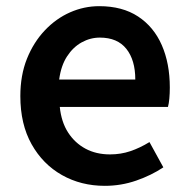

<svg xmlns="http://www.w3.org/2000/svg" viewBox="-20 -589 613 623"><path d="M320 14Q243 14 181 -21Q119 -56 82.5 -121Q46 -186 46 -277Q46 -345 67.5 -398.5Q89 -452 125.5 -490.5Q162 -529 207.5 -549Q253 -569 302 -569Q377 -569 428 -535.5Q479 -502 505 -442.5Q531 -383 531 -305Q531 -286 529.5 -269.5Q528 -253 525 -242H174Q179 -193 201 -159Q223 -125 257.5 -106.5Q292 -88 337 -88Q372 -88 403 -98.5Q434 -109 465 -128L510 -46Q471 -20 422 -3Q373 14 320 14ZM172 -331H419Q419 -394 390 -430.5Q361 -467 304 -467Q273 -467 245 -451.5Q217 -436 197.5 -406Q178 -376 172 -331Z"/></svg>

Font: Noto Sans SC SemiBold
Style: Regular
Weight: 600
Designer: Ryoko NISHIZUKA 西塚涼子 (kana, bopomofo & ideographs); Paul D. Hunt (Latin, Greek & Cyrillic); Sandoll Communications 산돌커뮤니
Foundry: Adobe
Version: Version 2.004-H2;hotconv 1.0.118;makeotfexe 2.5.65603